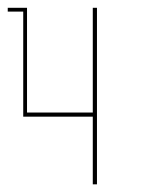

<svg xmlns="http://www.w3.org/2000/svg" viewBox="-20 -818 390 496"><path d="M219.7 -527.3Q163.1 -527.3 49.8 -527.3Q49.8 -617.2 49.8 -797.9Q47.9 -797.9 44.9 -797.9Q44.9 -797.9 44.9 -797.9Q30.3 -797.9 0 -797.9Q0 -796.9 0 -794.9Q0 -792 0 -788.1Q13.7 -788.1 40 -788.1Q40 -701.2 40 -527.3Q40 -525.4 40 -522.5Q40 -520.5 40 -516.6Q99.6 -516.6 219.7 -516.6Q219.7 -459 219.7 -341.8Q223.6 -341.8 230.5 -341.8Q230.5 -494.1 230.5 -797.9Q226.6 -797.9 219.7 -797.9Q219.7 -708 219.7 -527.3Z"/></svg>

Font: Reach
Style: Line
Weight: 400
Designer: Billy Harris
Version: Reach Line